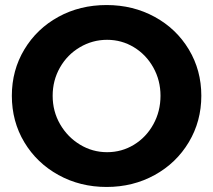

<svg xmlns="http://www.w3.org/2000/svg" viewBox="-20 -731 846 762"><path d="M779 -351Q779 -250 729.5 -167Q680 -84 594 -36.5Q508 11 403 11Q298 11 212 -36.5Q126 -84 76.5 -166.5Q27 -249 27 -351Q27 -452 76.5 -534.5Q126 -617 211.5 -664Q297 -711 403 -711Q508 -711 594 -664Q680 -617 729.5 -534.5Q779 -452 779 -351ZM189 -351Q189 -289 218.5 -238Q248 -187 297.5 -157Q347 -127 405 -127Q463 -127 511.5 -156.5Q560 -186 588.5 -237.5Q617 -289 617 -351Q617 -412 588.5 -463Q560 -514 511.5 -543.5Q463 -573 405 -573Q347 -573 297 -543.5Q247 -514 218 -463Q189 -412 189 -351Z"/></svg>

Font: TypoPRO Montserrat Alternates
Style: Regular
Weight: 600
Designer: Julieta Ulanovsky
Foundry: Julieta Ulanovsky
Version: Version 6.001